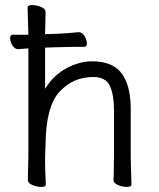

<svg xmlns="http://www.w3.org/2000/svg" viewBox="-20 -727 628 758"><path d="M158 -539V-376Q190 -429 241.5 -457Q293 -485 344 -485Q436 -485 470 -422Q496 -376 496 -297V-105L499 1Q499 11 481.5 11Q464 11 446 3.5Q428 -4 428 -16V-17Q429 -25 429 -44L430 -115V-293Q430 -352 414 -387.5Q398 -423 348 -423Q269 -423 215.5 -365.5Q162 -308 160 -162Q159 -129 158 -105V-89Q158 -59 161 1Q161 11 143.5 11Q126 11 108 3.5Q90 -4 90 -17L92 -115V-536Q77 -535 52 -533H51Q38 -533 29 -548Q20 -563 20 -576.5Q20 -590 31 -590H92L89 -697Q89 -707 106.5 -707Q124 -707 142 -699.5Q160 -692 160 -679L158 -592L214 -594Q250 -596 290 -600H291Q304 -600 313.5 -585Q323 -570 323 -556Q323 -542 312 -542H273Q245 -542 225 -541L186 -540Z"/></svg>

Font: LXGW WenKai Lite
Style: Regular
Weight: 400
Designer: LXGW / Fontworks Inc.
Foundry: LXGW / Fontworks Inc.
Version: Version 1.511; March 25, 2025